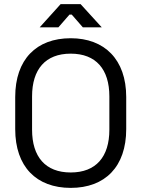

<svg xmlns="http://www.w3.org/2000/svg" viewBox="-20 -900 688 934"><path d="M383 -767H475L372 -880H275L173 -767H264L318 -829H329ZM54 -428V-272C54 -89 157 14 324 14C491 14 594 -89 594 -272V-428C594 -611 488 -714 324 -714C157 -714 54 -611 54 -428ZM136 -431C136 -563 201 -639 324 -639C447 -639 512 -563 512 -431V-269C512 -137 447 -61 324 -61C201 -61 136 -137 136 -269Z"/></svg>

Font: Space Text
Style: Regular
Weight: 400
Designer: Florian Karsten (Space Text), Colophon Foundry (Space Mono)
Foundry: Florian Karsten
Version: Version 1.003;PS 001.003;hotconv 1.0.88;makeotf.lib2.5.64775